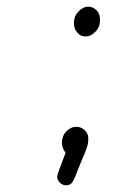

<svg xmlns="http://www.w3.org/2000/svg" viewBox="-20 -456 339 574"><path d="M236 -347C246.7 -347 256.7 -352 266 -362C274.7 -370.7 279 -382.3 279 -397C279 -409 275.7 -418.3 269 -425C261.7 -432.3 253.3 -436 244 -436C233.3 -436 223.3 -431 214 -421C205.3 -411.7 201 -400.7 201 -388C201 -375.3 204.3 -365.7 211 -359C217 -351 225.3 -347 236 -347ZM178 98C186 98 192 95 196 89C200.7 82.3 206.3 69.7 213 51L222 29C231.3 8.3 237.3 -6.7 240 -16C242.7 -24 244 -32.7 244 -42C244 -51.3 240.7 -59.3 234 -66C226.7 -73.3 218 -77 208 -77C197.3 -77 187.3 -72.3 178 -63C169.3 -53.7 165 -42.3 165 -29C165 -19.7 168.7 -9.7 176 1L153 62C151.7 67.3 151 70.7 151 72C151 78.7 153.7 84.7 159 90C164.3 95.3 170.7 98 178 98Z"/></svg>

Font: naYanakamik
Style: Regular
Weight: 500
Designer: Nagarjuna G.,Vikas B.,Ruchir J.,Tushar G.,Vinay J.
Foundry: gnowledge lab
Version: 1.1